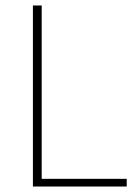

<svg xmlns="http://www.w3.org/2000/svg" viewBox="-20 -680 500 700"><path d="M100 0V-660H132V-28H442V0Z"/></svg>

Font: TypoPRO Source Sans Pro
Style: Regular
Weight: 200
Designer: Paul D. Hunt
Foundry: Adobe Systems Incorporated
Version: Version 2.020;PS 2.000;hotconv 1.0.86;makeotf.lib2.5.63406